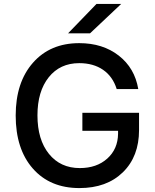

<svg xmlns="http://www.w3.org/2000/svg" viewBox="-20 -942 791 979"><path d="M689 -279Q689 -144 606.5 -63.5Q524 17 385 17Q235 17 147.5 -82.5Q60 -182 60 -353Q60 -522 148 -622Q236 -722 384 -722Q504 -722 585.5 -658.5Q667 -595 685 -488H575Q555 -552 505.5 -586Q456 -620 384 -620Q286 -620 228.5 -548Q171 -476 171 -354Q171 -230 229.5 -157.5Q288 -85 387 -85Q473 -85 527 -133.5Q581 -182 582 -260V-275H400V-367H689ZM439 -772H327L472 -922H598Z"/></svg>

Font: Manrope Medium
Style: Medium
Weight: 500
Designer: Mikhail Sharanda
Foundry: Mikhail Sharanda
Version: Version 4.000;hotconv 1.0.109;makeotfexe 2.5.65596